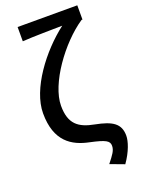

<svg xmlns="http://www.w3.org/2000/svg" viewBox="-183 -876 856 1164"><g transform="rotate(-20 245.5 -294.5)"><path d="M415 208C461 143 480 82 480 47C480 -31 432 -61 324 -82C223 -101 170 -141 170 -258C170 -399 323 -610 465 -705H471V-797H86V-705C157 -710 285 -711 343 -712C199 -602 52 -409 52 -252C52 -71 149 -13 258 9C355 30 378 43 378 75C378 105 361 127 324 174Z"/></g></svg>

Font: Source Han Sans KR Medium
Style: Regular
Weight: 500
Designer: Ryoko NISHIZUKA (kana & ideographs); Paul D. Hunt (Latin, Greek & Cyrillic); Wenlong ZHANG (bopomofo); Sandoll Communica
Foundry: Adobe Systems Incorporated
Version: Version 1.001;PS 1.001;hotconv 1.0.78;makeotf.lib2.5.61930